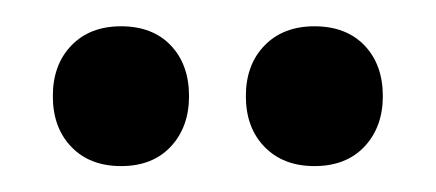

<svg xmlns="http://www.w3.org/2000/svg" viewBox="-20 -610 338 149"><path d="M74 -481.1Q49.7 -481.1 35.4 -496Q21 -510.9 21 -535.4Q21 -559.8 35.4 -574.7Q49.7 -589.6 74 -589.6Q98.4 -589.6 112.6 -574.7Q126.7 -559.8 126.7 -535.4Q126.7 -511.5 112.6 -496.3Q98.4 -481.1 74 -481.1ZM224 -481.1Q199.8 -481.1 185.3 -496Q170.8 -510.9 170.8 -535.4Q170.8 -559.8 185.3 -574.7Q199.8 -589.6 224 -589.6Q248.6 -589.6 262.9 -574.7Q277.1 -559.8 277.1 -535.4Q277.1 -511.5 262.9 -496.3Q248.6 -481.1 224 -481.1Z"/></svg>

Font: Fraunces 144pt S100 Black
Style: Regular
Weight: 900
Version: Version 1.000